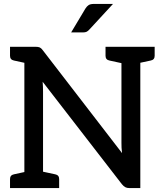

<svg xmlns="http://www.w3.org/2000/svg" viewBox="-20 -957 840 977"><path d="M104 0V-719H160Q175 -719 182.5 -715.5Q190 -712 198 -701L601 -178Q599 -192 598.5 -205.5Q598 -219 598 -231V-719H694V0H638Q626 0 617.5 -4.5Q609 -9 600 -20L197 -541Q198 -528 198.5 -516Q199 -504 199 -491V0ZM31 0V-46Q31 -56 36 -62Q41 -68 51 -70L120 -85L132 0ZM180 0 191 -85 261 -70Q271 -68 276 -62Q281 -56 281 -46V0ZM132 -719 120 -634 51 -649Q41 -651 36 -657Q31 -663 31 -673V-719ZM618 -719 606 -634 537 -649Q527 -651 522 -657Q517 -663 517 -673V-719ZM767 -719V-673Q767 -663 762 -657Q757 -651 747 -649L677 -634L666 -719ZM342 -792 415 -914Q422 -925 431 -931Q440 -937 458 -937H555L436 -808Q428 -799 421 -795.5Q414 -792 402 -792Z"/></svg>

Font: Aleo Medium
Style: Regular
Weight: 500
Designer: Alessio Laiso
Foundry: Alessio Laiso
Version: Version 2.001;gftools[0.9.29]